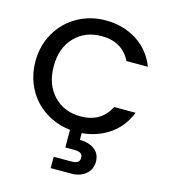

<svg xmlns="http://www.w3.org/2000/svg" viewBox="-136 -812 1046 1182"><g transform="rotate(15 386.5 -221.0)"><path d="M37.1 -349.1Q37.1 -450.7 85 -532.5Q132.8 -614.3 213.9 -659.2Q294.9 -704.1 392.1 -704.1Q502.9 -704.1 589.4 -649.7Q675.8 -595.2 714.8 -495.1H578.1Q523.4 -604 392.1 -604Q286.6 -604 220.2 -534.7Q153.8 -465.3 153.8 -349.1Q153.8 -232.9 220.5 -162.8Q287.1 -92.8 392.1 -92.8Q523.4 -92.8 578.1 -202.1H714.8Q679.2 -110.4 602.8 -57.1Q526.4 -3.9 426.8 4.9V47.9Q484.4 47.9 520.8 75.4Q557.1 103 557.1 152.8Q557.1 202.6 521 232.4Q484.9 262.2 430.2 262.2H297.9V189.9H407.2Q435.5 189.9 449.2 181.9Q462.9 173.8 462.9 152.8Q462.9 131.8 449.2 124Q435.5 116.2 407.2 116.2H352.1V3.9Q286.1 -2.9 228.3 -31.7Q170.4 -60.5 128.2 -106Q85.9 -151.4 61.5 -214.4Q37.1 -277.3 37.1 -349.1Z"/></g></svg>

Font: SVN-Poppins Medium
Style: Regular
Weight: 500
Designer: Ninad Kale (Devanagari), Jonny Pinhorn (Latin)
Foundry: Indian Type Foundry
Version: Version 3.002 2017